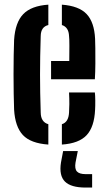

<svg xmlns="http://www.w3.org/2000/svg" viewBox="-20 -628 474 844"><path d="M42 -145.5Q41 -175 40.2 -216Q39.5 -257 39.5 -301.2Q39.5 -345.5 40.2 -385.5Q41 -425.5 42 -453Q47 -529.5 82.2 -566Q117.5 -602.5 192.5 -607.5V-518Q159.5 -510 159 -469.5Q156 -377.5 156 -300Q156 -222.5 159 -133Q159.5 -91.5 192.5 -82V7.5Q114.5 2 80.5 -34.5Q46.5 -71 42 -145.5ZM204.5 -279.5V-360H284.5Q285 -394.5 285 -426.8Q285 -459 283.5 -469.5Q282 -508.5 252 -518V-607.5Q327 -602 360.8 -566.2Q394.5 -530.5 398 -457.5Q398.5 -445.5 399 -415.8Q399.5 -386 399.2 -349Q399 -312 397 -279.5ZM252 7.5V-82Q281.5 -91 283.5 -133.5Q284.5 -148.5 284.8 -170.5Q285 -192.5 283.5 -221.5H397Q398.5 -210 398.8 -186Q399 -162 398 -145.5Q394.5 -70 360.8 -33.8Q327 2.5 252 7.5ZM385 196.5H356.5Q292 196.5 265.5 170.2Q239 144 248 86.5L257.5 36H322L312 86.5Q307.5 114 318.2 125.8Q329 137.5 357 137.5H385Z"/></svg>

Font: Big Shoulders Stencil Text
Style: Bold
Weight: 700
Designer: Patric King
Foundry: XO Type Co
Version: Version 1.000